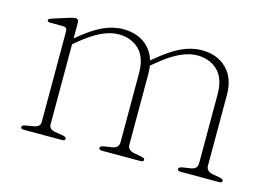

<svg xmlns="http://www.w3.org/2000/svg" viewBox="-70 -602 1034 734"><g transform="rotate(15 447.0 -235.0)"><path d="M162.5 -449.5V-386.5L164 -388Q217.5 -433 257.8 -451.5Q298 -470 337.5 -470Q386 -470 419.8 -446.8Q453.5 -423.5 466.5 -381L475 -388Q528.5 -433 568.8 -451.5Q609 -470 648.5 -470Q710 -470 747.2 -433Q784.5 -396 784.5 -330V-49.5Q784.5 -27.5 812 -22.5L839.5 -17.5Q854 -15 854 -8Q854 0 841.5 0H690.5Q677 0 677 -8Q677 -15.5 692 -18L724 -23Q749.5 -27 749.5 -49.5V-323Q749.5 -385 718 -415.8Q686.5 -446.5 636 -446.5Q605 -446.5 568.5 -429.5Q532 -412.5 486 -374L471 -361.5Q473.5 -346.5 473.5 -330V-49.5Q473.5 -27.5 501 -22.5L528.5 -17.5Q543 -15 543 -8Q543 0 530.5 0H379.5Q366 0 366 -8Q366 -15.5 381 -18L413 -23Q438.5 -27 438.5 -49.5V-323Q438.5 -385 407 -415.8Q375.5 -446.5 325 -446.5Q294 -446.5 257.5 -429.5Q221 -412.5 175 -374L162.5 -363.5V-46.5Q162.5 -27 187 -23L217 -18Q232.5 -15.5 232.5 -8Q232.5 0 219 0H69Q56.5 0 56.5 -8Q56.5 -15 71 -17.5L103 -23Q127.5 -27.5 127.5 -46V-405Q127.5 -421.5 111.5 -421.5H62.5Q49 -421.5 49 -428Q49 -434 61.5 -438L124.5 -458Q141.5 -463.5 150 -463.5Q162.5 -463.5 162.5 -449.5Z"/></g></svg>

Font: Fraunces 9pt S000 Thin
Style: Regular
Weight: 100
Version: Version 1.000; ttfautohint (v1.8.3)